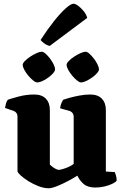

<svg xmlns="http://www.w3.org/2000/svg" viewBox="-20 -1008 662 1032"><path d="M242 4Q216 4 186.5 -7.5Q157 -19 131.5 -35Q106 -51 90 -66Q74 -81 74 -88V-382Q74 -393 68.5 -400.5Q63 -408 55 -411L7 -428Q9 -440 12 -451Q15 -462 22 -472Q39 -478 80 -489Q121 -500 164 -500Q205 -500 226.5 -477.5Q248 -455 248 -417V-123Q252 -119 261 -112Q270 -105 280 -100Q290 -95 296 -95Q301 -95 316 -99Q331 -103 348 -110.5Q365 -118 376 -127V-382Q376 -392 370.5 -399.5Q365 -407 356 -411L303 -426Q305 -442 310.5 -454.5Q316 -467 320 -472Q331 -476 354.5 -482.5Q378 -489 407.5 -494.5Q437 -500 465 -500Q506 -500 527.5 -477.5Q549 -455 549 -417V-86L597 -83Q600 -76 603.5 -64.5Q607 -53 607 -37Q602 -29 583.5 -20Q565 -11 540.5 -5.5Q516 0 493 0Q451 0 429 -19.5Q407 -39 396 -64Q379 -53 348.5 -36.5Q318 -20 288 -8Q258 4 242 4ZM415 -565Q407 -565 394 -575.5Q381 -586 368 -601.5Q355 -617 346.5 -633Q338 -649 338 -659Q338 -668 349.5 -680Q361 -692 378.5 -703.5Q396 -715 413 -722.5Q430 -730 440 -730Q449 -730 461 -719Q473 -708 485 -692.5Q497 -677 504.5 -661Q512 -645 512 -635Q512 -624 494 -607Q476 -590 453 -577.5Q430 -565 415 -565ZM180 -565Q171 -565 158 -575.5Q145 -586 132 -601.5Q119 -617 110.5 -633Q102 -649 102 -659Q102 -668 113.5 -680Q125 -692 142.5 -703.5Q160 -715 177 -722.5Q194 -730 204 -730Q213 -730 225 -719.5Q237 -709 249 -693Q261 -677 268.5 -661.5Q276 -646 276 -635Q276 -624 258.5 -607Q241 -590 218 -577.5Q195 -565 180 -565ZM247 -761Q231 -765 217.5 -775Q204 -785 198 -793Q235 -850 270 -894Q305 -938 333 -963Q361 -988 375 -988Q385 -988 400 -977Q415 -966 429 -949Q443 -932 449 -912Z"/></svg>

Font: Texturina 12pt Black
Style: Regular
Weight: 900
Designer: Guillermo Torres Carreño
Foundry: Omnibus-Type
Version: Version 1.002